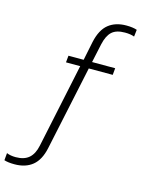

<svg xmlns="http://www.w3.org/2000/svg" viewBox="-220 -830 887 1147"><g transform="rotate(15 223.5 -257.0)"><path d="M-80 222 -76 177Q-53 187 -20 187Q32 187 61.5 161.5Q91 136 102 83L212 -438H124L128 -480H222L246 -597Q263 -675 306 -709.5Q349 -744 416 -744Q457 -744 482 -735L477 -692Q454 -701 419 -701Q365 -701 338 -676Q311 -651 299 -596L274 -480H417L413 -438H265L154 84Q138 160 95 195Q52 230 -16 230Q-56 230 -80 222Z"/></g></svg>

Font: Prompt ExtraLight
Style: Regular
Weight: 275
Designer: Katatrad Team
Foundry: CadsonDemak
Version: Version 1.001